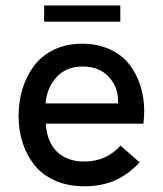

<svg xmlns="http://www.w3.org/2000/svg" viewBox="-20 -658 582 687"><path d="M281.5 8.5Q223 8.5 177.2 -11.8Q131.5 -32 103.5 -67Q75.5 -102 61 -146.8Q46.5 -191.5 46.5 -243Q46.5 -294.5 60.5 -340.2Q74.5 -386 101.8 -422.5Q129 -459 173.2 -480.2Q217.5 -501.5 273.5 -501.5Q329 -501.5 372.5 -481.8Q416 -462 442.2 -428.2Q468.5 -394.5 482.2 -351.8Q496 -309 496 -260.5Q496 -239 493 -215.5H144Q147.5 -151.5 183.5 -115.8Q219.5 -80 282.5 -80Q359.5 -80 411.5 -137L479.5 -77Q438.5 -33 390.8 -12.2Q343 8.5 281.5 8.5ZM138 -580.5V-638.5H410.5V-580.5ZM143 -288H402L402.5 -297Q402.5 -347 368.8 -383.5Q335 -420 276 -420Q217 -420 182.5 -382.2Q148 -344.5 143 -288Z"/></svg>

Font: HK Grotesk Medium
Style: Regular
Weight: 500
Designer: Alfredo Marco Pradil
Foundry: Hanken Design Co.
Version: Version 3.001;FEAKit 1.0